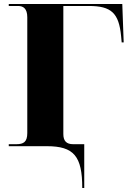

<svg xmlns="http://www.w3.org/2000/svg" viewBox="-20 -734 643 964"><path d="M393 210H403V-10H347C313 -10 298 -27 298 -61V-704H427C539 -704 577 -668 588 -553L591 -521H601L594 -714H24V-704H71C96 -704 117 -692 117 -647V-66C117 -21 98 -10 62 -10H24V0H215C351 0 393 50 393 210Z"/></svg>

Font: Noto Serif Display ExtraBold
Style: Regular
Weight: 800
Designer: Monotype Design Team
Foundry: Monotype Imaging Inc.
Version: Version 2.009